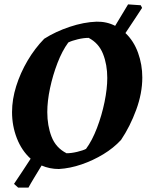

<svg xmlns="http://www.w3.org/2000/svg" viewBox="-20 -760 683 877"><path d="M249 12Q207 12 170 -4Q150 29 134.5 54.5Q119 80 110 97H63L44 80Q65 49 84 20Q103 -9 120 -35Q79 -72 57 -128.5Q35 -185 35 -248Q35 -306 54 -366.5Q73 -427 106 -483Q139 -539 182 -583Q234 -616 298.5 -637.5Q363 -659 421 -661Q467 -662 506 -642Q535 -689 565 -740L623 -736L629 -724Q616 -704 596.5 -674.5Q577 -645 553 -609Q591 -573 610.5 -519Q630 -465 630 -406Q630 -334 602 -258Q574 -182 533 -121Q499 -84 452 -55.5Q405 -27 352.5 -9Q300 9 249 12ZM284 -60Q306 -60 333 -66.5Q360 -73 373 -80Q401 -118 423 -175.5Q445 -233 457.5 -294Q470 -355 470 -404Q470 -465 450.5 -514Q431 -563 385 -587Q362 -587 335 -580.5Q308 -574 292 -566Q264 -528 242.5 -472Q221 -416 208.5 -357Q196 -298 196 -248Q196 -186 215.5 -135.5Q235 -85 284 -60Z"/></svg>

Font: Labrada
Style: Bold Italic
Weight: 700
Italic angle: -7°
Designer: Mercedes Jáuregui
Foundry: Omnibus-Type Team
Version: Version 1.000; ttfautohint (v1.8.4.7-5d5b)